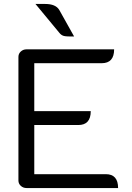

<svg xmlns="http://www.w3.org/2000/svg" viewBox="-20 -949 664 969"><path d="M73 -662Q73 -678 85 -689Q97 -700 114 -700H556Q556 -630 493 -630H153V-388H438Q438 -318 375 -318H153V-70H514Q576 -70 576 0H114Q97 0 85 -11Q73 -22 73 -38ZM279 -784 159 -929H208Q261 -929 279 -899L354 -765Q316 -764 302.5 -767.5Q289 -771 279 -784Z"/></svg>

Font: K2D Light
Style: Regular
Weight: 300
Designer: Katatrad Aksorn Co.,Ltd.
Foundry: Cadson Demak Co.,Ltd.
Version: Version 1.000; ttfautohint (v1.6)